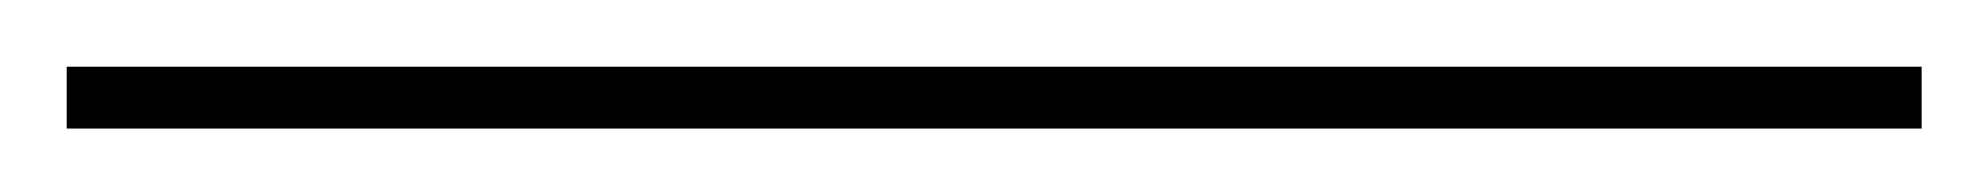

<svg xmlns="http://www.w3.org/2000/svg" viewBox="-26 120 610 59"><path d="M-5.5 159.5V140.5H564.5V159.5Z"/></svg>

Font: Bodoni Moda ExtraBold
Style: Regular
Weight: 800
Version: Version 2.005